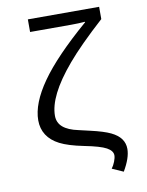

<svg xmlns="http://www.w3.org/2000/svg" viewBox="-97 -793 794 1039"><g transform="rotate(-10 300.0 -274.0)"><path d="M183.1 -185.1Q183.1 -147 211.2 -122.8Q239.3 -98.6 295.4 -86.9L356 -72.8Q430.7 -55.7 467 -38.1Q503.4 -20.5 520.8 3.7Q538.1 27.8 538.1 59.1Q538.1 108.4 497.6 177.2L436 149.9Q447.3 134.8 455.1 114.7Q462.9 94.7 462.9 81.1Q462.9 56.2 430.2 38.1Q397.5 20 310.1 2.9Q225.1 -14.2 179.9 -37.4Q134.8 -60.5 112.3 -95.7Q89.8 -130.9 89.8 -176.3Q89.8 -268.6 171.4 -384.8Q252.9 -501 431.6 -655.3V-658.2Q396.5 -655.3 355 -655.3H129.4V-724.6H521V-657.2Q390.1 -538.6 319.8 -455.6Q249.5 -372.6 216.3 -305.9Q183.1 -239.3 183.1 -185.1Z"/></g></svg>

Font: Cousine
Style: Regular
Weight: 400
Monospace: yes
Designer: Steve Matteson
Foundry: Monotype Imaging Inc.
Version: Version 1.21